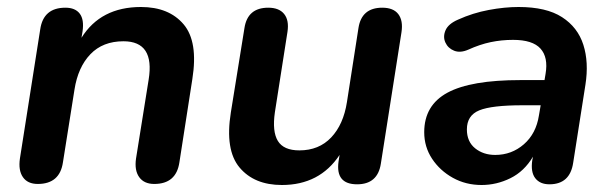

<svg xmlns="http://www.w3.org/2000/svg" viewBox="-20 -519 1751 549"><path d="M88 7Q59 7 45.5 -12.5Q32 -32 37 -66L95 -435Q104 -497 167 -497Q195 -497 208 -480Q221 -463 216 -429L213 -411Q268 -499 383 -499Q463 -499 505 -449.5Q547 -400 530 -293L493 -55Q484 7 421 7Q392 7 378 -12.5Q364 -32 369 -66L405 -291Q423 -401 333 -401Q274 -401 238.5 -364Q203 -327 193 -263L160 -55Q151 7 88 7Z M786 10Q707 10 665 -40Q623 -90 640 -197L679 -439Q688 -497 747 -497Q778 -497 792.5 -479Q807 -461 802 -428L766 -198Q758 -143 774.5 -116Q791 -89 836 -89Q892 -89 927 -126Q962 -163 972 -227L1005 -439Q1014 -497 1073 -497Q1105 -497 1119 -478.5Q1133 -460 1128 -427L1069 -51Q1060 8 1001 8Q939 8 948 -57L951 -76Q894 10 786 10Z M1357 10Q1312 10 1275 -10.5Q1238 -31 1215.5 -65Q1193 -99 1193 -141Q1193 -218 1259.5 -254Q1326 -290 1468 -290H1537L1540 -308Q1548 -355 1525.5 -380Q1503 -405 1447 -405Q1414 -405 1383 -398.5Q1352 -392 1319 -377Q1296 -367 1278.5 -374Q1261 -381 1253.5 -397.5Q1246 -414 1254 -432.5Q1262 -451 1290 -463Q1332 -482 1377.5 -490.5Q1423 -499 1463 -499Q1542 -499 1587 -470Q1632 -441 1648 -391Q1664 -341 1654 -277L1619 -54Q1610 8 1551 8Q1524 8 1510.5 -9.5Q1497 -27 1502 -61L1504 -71Q1479 -29 1439.5 -9.5Q1400 10 1357 10ZM1396 -76Q1443 -76 1478 -106.5Q1513 -137 1521 -189L1526 -218H1474Q1386 -218 1350.5 -203.5Q1315 -189 1315 -149Q1315 -114 1338.5 -95Q1362 -76 1396 -76Z"/></svg>

Font: Nunito
Style: Bold Italic
Weight: 700
Italic angle: -9°
Designer: Vernon Adams
Foundry: Vernon Adams
Version: Version 3.601; ttfautohint (v1.8.2.53-6de2)